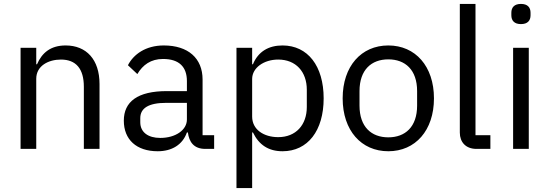

<svg xmlns="http://www.w3.org/2000/svg" viewBox="-20 -760 2804 980"><path d="M165 0V-358C165 -424 227 -456 291 -456C368 -456 408 -409 408 -317V0H488V-331C488 -456 421 -528 315 -528C238 -528 194 -490 169 -432H165V-516H85V0Z M1073 0V-70H1014V-354C1014 -463 940 -528 816 -528C723 -528 661 -482 633 -427L681 -382C709 -429 750 -459 812 -459C894 -459 934 -419 934 -346V-295H832C682 -295 612 -241 612 -144C612 -48 676 12 785 12C857 12 912 -21 934 -84H939C945 -36 969 0 1028 0ZM798 -56C736 -56 696 -85 696 -136V-157C696 -207 737 -235 828 -235H934V-150C934 -97 877 -56 798 -56Z M1187 200H1267V-84H1271C1302 -20 1351 12 1422 12C1551 12 1632 -93 1632 -258C1632 -423 1551 -528 1422 -528C1351 -528 1298 -497 1271 -432H1267V-516H1187ZM1400 -60C1327 -60 1267 -98 1267 -165V-357C1267 -414 1327 -456 1400 -456C1490 -456 1546 -394 1546 -302V-214C1546 -122 1490 -60 1400 -60Z M1962 12C2100 12 2195 -94 2195 -258C2195 -422 2100 -528 1962 -528C1824 -528 1729 -422 1729 -258C1729 -94 1824 12 1962 12ZM1962 -59C1876 -59 1815 -112 1815 -221V-295C1815 -404 1876 -457 1962 -457C2048 -457 2109 -404 2109 -295V-221C2109 -112 2048 -59 1962 -59Z M2483 0V-70H2407V-740H2327V-83C2327 -35 2357 0 2412 0Z M2639 -637C2673 -637 2688 -655 2688 -682V-695C2688 -722 2673 -740 2639 -740C2605 -740 2590 -722 2590 -695V-682C2590 -655 2605 -637 2639 -637ZM2599 0H2679V-516H2599Z"/></svg>

Font: IBM Plex Devanagari
Style: Regular
Weight: 400
Designer: Mike Abbink, Paul van der Laan, Pieter van Rosmalen, Erin McLaughlin
Foundry: Bold Monday
Version: Version 1.0